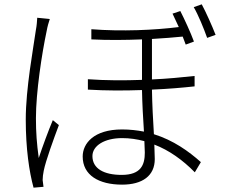

<svg xmlns="http://www.w3.org/2000/svg" viewBox="-20 -823 1040 887"><path d="M210 -735 152 -741C151 -725 150 -706 146 -686C134 -600 99 -415 99 -271C99 -136 115 -29 135 44L181 40C180 32 178 19 177 9C177 -3 179 -20 182 -34C191 -80 229 -184 252 -245L224 -268C205 -223 176 -145 159 -93C150 -159 146 -211 146 -277C146 -396 173 -574 196 -682C199 -700 205 -720 210 -735ZM912 -803 875 -790C896 -754 921 -693 937 -648L976 -662C960 -703 931 -768 912 -803ZM647 -171 649 -118C649 -61 631 -15 542 -15C460 -15 407 -44 407 -102C407 -150 463 -185 544 -185C579 -185 613 -180 647 -171ZM813 -772 777 -760 806 -698C695 -684 542 -677 402 -688V-641C479 -637 560 -638 636 -641V-454C555 -451 469 -451 386 -457V-409C468 -404 554 -404 636 -407C637 -347 641 -274 645 -215C613 -221 580 -225 544 -225C413 -225 362 -160 362 -100C362 -14 436 30 544 30C638 30 695 -11 695 -88L693 -155C761 -129 824 -84 880 -27L908 -74C852 -124 781 -175 691 -203C687 -267 683 -342 682 -409C756 -412 824 -418 879 -424V-472C821 -466 754 -459 682 -456V-643C735 -646 783 -650 824 -654L838 -617L876 -631C861 -672 831 -737 813 -772Z"/></svg>

Font: Noto Sans TC Light
Style: Regular
Weight: 300
Designer: Ryoko NISHIZUKA 西塚涼子 (kana, bopomofo & ideographs); Paul D. Hunt (Latin, Greek & Cyrillic); Sandoll Communications 산돌커뮤니
Foundry: Adobe
Version: Version 2.004;hotconv 1.0.118;makeotfexe 2.5.65603